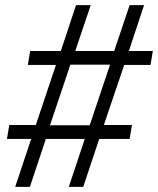

<svg xmlns="http://www.w3.org/2000/svg" viewBox="-20 -725 613 745"><path d="M39 0 101 -186H7L16 -240H119L197 -473H88L97 -527H216L275 -705H332L272 -527H423L483 -705H539L480 -527H573L564 -473H462L383 -240H492L483 -186H365L303 0H247L309 -186H158L96 0ZM174 -239H328L407 -474H253Z"/></svg>

Font: Nunito Sans 7pt SemiCondensed Light
Style: Italic
Weight: 300
Width: 4
Italic angle: -9°
Designer: Vernon Adams
Foundry: Vernon Adams
Version: Version 3.101;gftools[0.9.27]